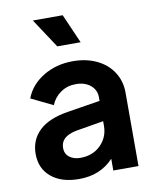

<svg xmlns="http://www.w3.org/2000/svg" viewBox="-88 -851 756 931"><g transform="rotate(-10 290.0 -386.0)"><path d="M39 -144Q39 -213 86 -258Q133 -303 227 -318L389 -344V-362Q389 -398 361.5 -421Q334 -444 289 -444Q247 -444 214.5 -421.5Q182 -399 167 -362L60 -414Q84 -478 148 -517Q212 -556 294 -556Q360 -556 411.5 -531.5Q463 -507 491.5 -462.5Q520 -418 520 -362V0H396V-58Q332 12 226 12Q140 12 89.5 -30Q39 -72 39 -144ZM250 -88Q311 -88 350 -126.5Q389 -165 389 -222V-244L252 -221Q213 -213 194 -195.5Q175 -178 175 -149Q175 -121 196 -104.5Q217 -88 250 -88ZM138 -784H285L348 -640H233Z"/></g></svg>

Font: Evergrow Sans
Style: Bold
Weight: 700
Foundry: 10Web
Version: Version 1.000